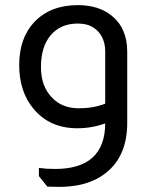

<svg xmlns="http://www.w3.org/2000/svg" viewBox="-20 -492 572 750"><path d="M391 -10Q339 9 282 9Q174 9 111 -67Q55 -134 55 -238Q55 -343 114 -406Q177 -472 284 -472Q365 -472 416 -431Q477 -382 477 -290V-9Q476 119 393 184Q351 217 292 230Q253 238 211 238Q187 238 165 237L132 196V164Q162 168 195 168Q390 168 391 -10ZM391 -290Q391 -352 347 -383Q322 -400 284 -400Q217 -400 178.5 -355Q140 -310 140 -230Q140 -154 184 -110Q223 -69 288 -69Q345 -69 391 -87Z"/></svg>

Font: Almarai
Style: Regular
Weight: 400
Designer: Boutros International 2019
Foundry: Created by Boutros International 2019
Version: Version 1.10